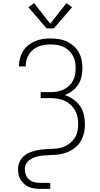

<svg xmlns="http://www.w3.org/2000/svg" viewBox="-20 -988 640 1223"><path d="M235 215Q217 215 199 212.5Q181 210 164.5 203Q148 196 134.5 184Q121 172 111.5 157Q102 142 98.5 124Q95 106 95 88Q95 66 104 44.5Q113 23 130 8Q147 -7 168 -16Q189 -25 211 -30Q233 -35 255.5 -36.5Q278 -38 300.5 -39Q323 -40 345.5 -42.5Q368 -45 389 -54Q410 -63 427.5 -77.5Q445 -92 457 -111Q469 -130 473.5 -152.5Q478 -175 478 -198Q478 -221 473.5 -243.5Q469 -266 457.5 -286Q446 -306 428.5 -321.5Q411 -337 390 -346.5Q369 -356 346 -359.5Q323 -363 300 -363H239V-401H300Q321 -401 342 -404.5Q363 -408 382.5 -416.5Q402 -425 418 -439.5Q434 -454 444 -472.5Q454 -491 458 -512Q462 -533 462 -554Q462 -575 458 -595.5Q454 -616 444 -634Q434 -652 418.5 -666.5Q403 -681 384 -689.5Q365 -698 344.5 -701.5Q324 -705 303 -705Q273 -705 244 -698Q215 -691 192 -672.5Q169 -654 156.5 -626.5Q144 -599 144 -569Q144 -568 144 -567Q144 -566 144 -565H101Q101 -567 101 -568Q101 -569 101 -571Q101 -596 108 -620Q115 -644 128.5 -665Q142 -686 162 -701.5Q182 -717 205 -726.5Q228 -736 253 -739.5Q278 -743 303 -743Q329 -743 355 -739Q381 -735 405 -724Q429 -713 449 -695.5Q469 -678 481.5 -655.5Q494 -633 499.5 -607Q505 -581 505 -555Q505 -527 499 -499.5Q493 -472 478 -449Q463 -426 440.5 -409Q418 -392 392 -383Q421 -373 446.5 -355.5Q472 -338 489.5 -313Q507 -288 514 -257.5Q521 -227 521 -197Q521 -197 521 -197Q521 -197 521 -197Q521 -180 519 -163Q517 -146 512 -130Q507 -114 499.5 -98.5Q492 -83 481 -70Q470 -57 457 -46.5Q444 -36 429 -28Q414 -20 398 -14.5Q382 -9 365 -6Q348 -3 331.5 -2Q315 -1 298 0Q281 1 264 2Q247 3 230.5 6Q214 9 198 15Q182 21 168 31Q154 41 146 56Q138 71 138 88Q138 107 144.5 125Q151 143 165 155Q179 167 197.5 172Q216 177 235 177H300V215ZM277 -807 161 -942 197 -968 300 -837 403 -968 439 -942 323 -807Z"/></svg>

Font: Zed Sans Extralight Extended
Style: Regular
Weight: 200
Width: 7
Designer: Belleve Invis
Foundry: Belleve Invis
Version: Version 1.0.0; ttfautohint (v1.8.4)